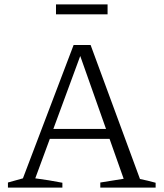

<svg xmlns="http://www.w3.org/2000/svg" viewBox="-20 -851 742 871"><path d="M615 -39Q650 -32 686 -22V0H435V-23L541 -40L477 -221H206L140 -42Q171 -38 201.5 -33Q232 -28 263 -22V0H16V-23L84 -42L314 -647H391ZM222 -266H461L344 -597ZM234 -786V-831H468V-786Z"/></svg>

Font: Piazzolla SC Light
Style: Regular
Weight: 300
Designer: Juan Pablo del Peral
Foundry: Huerta Tipografica
Version: Version 1.330